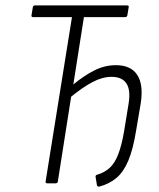

<svg xmlns="http://www.w3.org/2000/svg" viewBox="-20 -675 584 707"><path d="M346 12Q338 13 337 7L332 -23Q331 -31 339 -32Q365 -40 383.5 -56.5Q402 -73 415 -106Q428 -139 437 -192L453 -290Q462 -342 446 -367Q430 -392 391 -392Q357 -392 321 -373Q285 -354 242 -319L193 -7Q192 0 185 0H154Q147 0 148 -7L245 -612H101Q95 -612 96 -619L101 -649Q102 -655 109 -655H448Q455 -655 454 -649L449 -619Q448 -612 441 -612H289L250 -364Q290 -397 328 -416Q366 -435 407 -435Q462 -435 485.5 -399Q509 -363 498 -293L481 -193Q470 -125 452.5 -83.5Q435 -42 409 -20Q383 2 346 12Z"/></svg>

Font: Sofia Sans Condensed Light
Style: Italic
Weight: 300
Italic angle: -9°
Version: Version 4.100